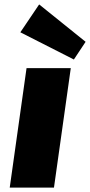

<svg xmlns="http://www.w3.org/2000/svg" viewBox="-20 -848 407 868"><path d="M300 -540 224 0H24L100 -540ZM367 -659 314 -579 72 -702 157 -828Z"/></svg>

Font: Pathway Extreme 28pt ExtraBold
Style: Italic
Weight: 800
Italic angle: -8°
Designer: Eduardo Rodriguez Tunni
Foundry: Eduardo Rodriguez Tunni
Version: Version 1.001;gftools[0.9.26]